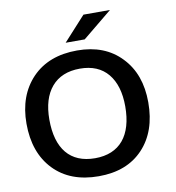

<svg xmlns="http://www.w3.org/2000/svg" viewBox="-98 -1008 1012 1106"><g transform="rotate(-10 408.0 -455.0)"><path d="M446.8 -779.3 619.6 -920.9H464.4L335.4 -779.3ZM390.6 11.2C501 11.2 587.4 -22 650.4 -88.9C713.4 -155.8 744.6 -245.6 744.6 -358.9C744.6 -469.2 712.9 -557.6 648.9 -624C585.4 -690.9 500 -724.1 392.1 -724.1C280.8 -724.1 192.9 -690.9 128.4 -624C64.5 -557.1 32.2 -468.8 32.2 -358.9C32.2 -246.1 64 -155.8 127.9 -88.9C191.9 -22 279.8 11.2 390.6 11.2ZM387.7 -94.7C241.7 -94.7 166 -189 166 -358.9C166 -440.9 185.1 -504.4 223.6 -549.8C262.2 -595.2 317.9 -618.2 389.6 -618.2C460.9 -618.2 515.6 -595.2 553.2 -549.8C590.8 -504.4 609.9 -440.9 609.9 -358.9C609.9 -189.5 532.7 -94.7 387.7 -94.7Z"/></g></svg>

Font: Ride
Style: Bold
Weight: 700
Version: Version 3.000